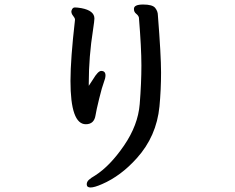

<svg xmlns="http://www.w3.org/2000/svg" viewBox="-20 -775 1040 850"><path d="M573 -736Q573 -755 614 -755Q655 -755 667 -740Q679 -725 679 -707Q693 -530 693 -454Q693 -378 686 -304Q673 -171 585 -74Q515 4 432 40Q398 55 381 55Q364 55 364 41Q364 30 373 21.5Q382 13 401 2Q467 -40 529 -130.5Q591 -221 598.5 -314Q606 -407 606 -485Q606 -563 595 -697Q593 -706 583 -714Q573 -722 573 -734ZM292 -417Q292 -513 312 -687V-688Q312 -695 304 -704.5Q296 -714 296 -724V-726Q296 -728 297 -729Q301 -742 311.5 -742Q322 -742 340 -739Q398 -728 398 -693Q398 -684 392 -644Q373 -524 373 -407V-395L392 -424Q414 -461 428 -461Q447 -461 447 -441Q447 -429 439.5 -410Q432 -391 419 -338Q406 -285 403 -265Q397 -225 360 -225Q292 -225 292 -417Z"/></svg>

Font: LXGW ZhenKai
Style: Regular
Weight: 400
Designer: LXGW / Fontworks Inc.
Foundry: LXGW / Fontworks Inc.
Version: Version 0.800;June 8, 2025